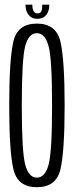

<svg xmlns="http://www.w3.org/2000/svg" viewBox="-20 -778 312 802"><path d="M134 4Q215 4 232.5 -71Q250 -146 250 -337.5Q250 -528 232.5 -603.8Q215 -679.5 134 -679.5Q53 -679.5 35.8 -604.2Q18.5 -529 18.5 -337.5Q18.5 -146 36 -71Q53.5 4 134 4ZM134 -36Q100 -36 85.5 -89.5Q71 -143 71 -337.5Q71 -532.5 85.5 -586Q100 -639.5 134 -639.5Q168 -639.5 182.8 -586Q197.5 -532.5 197.5 -337.5Q197.5 -143 182.8 -89.5Q168 -36 134 -36ZM135.5 -699.5Q153.5 -699.5 164.5 -707.5Q175.5 -715.5 180.8 -728.8Q186 -742 186 -758.5H156.5Q156.5 -746 154.8 -737.8Q153 -729.5 148.5 -725.8Q144 -722 135.5 -722Q129 -722 124.5 -726Q120 -730 117.5 -738Q115 -746 115 -758.5H86.5Q86.5 -742 92 -728.8Q97.5 -715.5 108.2 -707.5Q119 -699.5 135.5 -699.5Z"/></svg>

Font: Anybody ExtraCondensed Light
Style: Regular
Weight: 300
Width: 2
Version: Version 1.113;gftools[0.9.25]